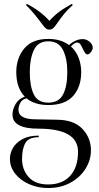

<svg xmlns="http://www.w3.org/2000/svg" viewBox="-20 -683 497 967"><path d="M337 -449Q363 -426 376 -392Q389 -358 389 -320Q389 -246 348.5 -200Q308 -154 223 -154Q155 -154 113 -188Q91 -182 82 -164.5Q73 -147 73 -130Q73 -82 160 -82L268 -80Q353 -79 395.5 -33.5Q438 12 438 74Q438 123 411 166.5Q384 210 335 237Q286 264 223 264Q170 264 125.5 244Q81 224 55.5 190.5Q30 157 30 117Q30 89 45 62.5Q60 36 92.5 18Q125 0 175 0V8Q125 8 108 37Q91 66 91 117Q91 171 124 208.5Q157 246 223 246Q294 246 333.5 202.5Q373 159 373 81Q373 -35 173 -35Q43 -35 43 -106Q43 -132 58.5 -159Q74 -186 105 -196Q62 -240 62 -320Q62 -390 102 -438.5Q142 -487 223 -487Q286 -487 328 -456Q341 -469 359.5 -477.5Q378 -486 395 -486Q406 -486 411 -484Q426 -479 436.5 -467.5Q447 -456 447 -443Q447 -433 439 -422Q429 -409 421 -409Q414 -409 409 -416Q404 -423 397 -437Q390 -452 385 -459.5Q380 -467 373 -468Q358 -472 337 -449ZM319 -320Q319 -388 297 -431.5Q275 -475 223 -475Q172 -475 151 -431.5Q130 -388 130 -320Q130 -248 150.5 -207Q171 -166 223 -166Q276 -166 297.5 -207Q319 -248 319 -320ZM189 -566 172 -588Q140 -630 110 -658L116 -663Q184 -628 228 -579H230Q267 -623 341 -663L347 -658Q320 -634 304.5 -615Q289 -596 268 -566Q257 -550 249 -542Q241 -534 228 -534Q218 -534 211 -540Q204 -546 198 -554Q192 -562 189 -566Z"/></svg>

Font: Viaoda Libre
Style: Regular
Weight: 400
Designer: Gydient
Version: Version 2.000